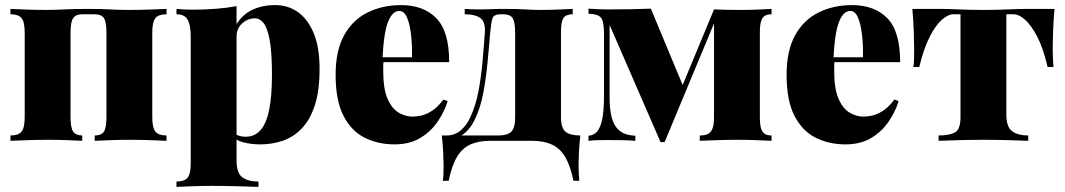

<svg xmlns="http://www.w3.org/2000/svg" viewBox="-20 -553 4183 754"><path d="M634 -518V-497Q603 -497 590.5 -482Q578 -467 578 -425V-93Q578 -51 590.5 -36Q603 -21 634 -21V0Q614 -1 573.5 -2.5Q533 -4 494 -4Q452 -4 412 -2.5Q372 -1 352 0V-21Q378 -21 388 -36Q398 -51 398 -93V-425Q398 -467 388 -482Q378 -497 352 -497H303Q278 -497 267.5 -482Q257 -467 257 -425V-93Q257 -51 267.5 -36Q278 -21 303 -21V0Q284 -1 247 -2.5Q210 -4 171 -4Q129 -4 86 -2.5Q43 -1 21 0V-21Q52 -21 64.5 -36Q77 -51 77 -93V-425Q77 -467 64.5 -482Q52 -497 21 -497V-518Q41 -517 81.5 -515.5Q122 -514 161 -514Q194 -514 231.5 -516Q269 -518 323 -518Q379 -518 413.5 -516Q448 -514 484 -514Q526 -514 569 -515.5Q612 -517 634 -518Z M909 -529V78Q909 127 932 143.5Q955 160 995 160V181Q967 180 917 178.5Q867 177 811 177Q771 177 732 178.5Q693 180 673 181V160Q704 160 716.5 145Q729 130 729 88V-409Q729 -454 717 -475.5Q705 -497 673 -497V-518Q705 -515 735 -515Q785 -515 828.5 -518.5Q872 -522 909 -529ZM1061 -533Q1111 -533 1150 -505.5Q1189 -478 1212 -422.5Q1235 -367 1235 -282Q1235 -197 1216.5 -140Q1198 -83 1165.5 -49Q1133 -15 1091 -0.5Q1049 14 1002 14Q968 14 937.5 6.5Q907 -1 887 -22L897 -35Q905 -24 918 -20Q931 -16 944 -16Q981 -16 1004 -43Q1027 -70 1037.5 -124Q1048 -178 1048 -259Q1048 -348 1039 -396Q1030 -444 1015 -462.5Q1000 -481 981 -481Q953 -481 931 -461Q909 -441 909 -409V-458Q932 -496 971 -514.5Q1010 -533 1061 -533Z M1555 -533Q1643 -533 1693.5 -481.5Q1744 -430 1744 -309H1431L1429 -328H1598Q1599 -377 1594 -418.5Q1589 -460 1578 -485Q1567 -510 1548 -510Q1521 -510 1504 -467.5Q1487 -425 1482 -322L1486 -314Q1485 -304 1485 -294Q1485 -284 1485 -273Q1485 -203 1502.5 -164Q1520 -125 1546.5 -110Q1573 -95 1600 -95Q1614 -95 1633.5 -99Q1653 -103 1676 -117.5Q1699 -132 1721 -162L1738 -156Q1726 -116 1699.5 -76.5Q1673 -37 1631 -11.5Q1589 14 1529 14Q1465 14 1412.5 -12Q1360 -38 1329 -98Q1298 -158 1298 -259Q1298 -355 1332 -415.5Q1366 -476 1424.5 -504.5Q1483 -533 1555 -533Z M2229 -518V-497Q2203 -497 2193 -482.5Q2183 -468 2183 -426V-93Q2183 -51 2200.5 -36Q2218 -21 2259 -21Q2255 14 2253.5 46Q2252 78 2252 95Q2252 113 2253 129.5Q2254 146 2255 157H2232Q2220 98 2199.5 63.5Q2179 29 2147 14.5Q2115 0 2069 0Q2048 0 2027.5 0Q2007 0 1987 0Q1967 0 1946.5 0Q1926 0 1905 0Q1859 0 1827 14.5Q1795 29 1774.5 63.5Q1754 98 1742 157H1719Q1721 146 1721.5 129.5Q1722 113 1722 95Q1722 78 1720.5 46Q1719 14 1715 -21H1937Q1973 -21 1988 -36Q2003 -51 2003 -93V-425Q2003 -467 1993 -482Q1983 -497 1957 -497H1948Q1919 -497 1914 -481Q1909 -465 1905 -425Q1900 -362 1894 -302Q1888 -242 1878 -188.5Q1868 -135 1848 -91Q1828 -46 1797.5 -24.5Q1767 -3 1729 -3L1734 -21Q1767 -21 1791 -42.5Q1815 -64 1828 -95Q1848 -138 1858.5 -192.5Q1869 -247 1874.5 -306.5Q1880 -366 1884 -425Q1887 -467 1866.5 -482Q1846 -497 1805 -497V-518Q1813 -517 1830.5 -516.5Q1848 -516 1870 -516Q1888 -516 1908 -517Q1928 -518 1965 -518Q2012 -518 2043 -516Q2074 -514 2102 -514Q2135 -514 2172.5 -515.5Q2210 -517 2229 -518Z M3010 -518V-497Q2993 -497 2983 -490.5Q2973 -484 2968.5 -468.5Q2964 -453 2964 -425V-93Q2964 -65 2968.5 -49.5Q2973 -34 2983 -27.5Q2993 -21 3010 -21V0Q2991 -1 2954 -2.5Q2917 -4 2878 -4Q2836 -4 2793 -2.5Q2750 -1 2728 0V-21Q2749 -21 2761 -27.5Q2773 -34 2778.5 -49.5Q2784 -65 2784 -93V-461L2590 5H2574L2374 -455V-166Q2374 -125 2382 -92.5Q2390 -60 2411.5 -41Q2433 -22 2475 -20V0Q2453 -2 2424.5 -2.5Q2396 -3 2364 -3Q2345 -3 2325 -2.5Q2305 -2 2291 0V-20Q2317 -22 2330 -43.5Q2343 -65 2347.5 -100Q2352 -135 2352 -176V-413Q2352 -450 2347.5 -467.5Q2343 -485 2330 -491.5Q2317 -498 2291 -499V-519Q2305 -518 2325 -517Q2345 -516 2364 -516Q2463 -516 2536 -519L2668 -202L2616 -111L2784 -516Q2807 -515 2836 -514.5Q2865 -514 2888 -514Q2924 -514 2958.5 -515.5Q2993 -517 3010 -518Z M3326 -533Q3414 -533 3464.5 -481.5Q3515 -430 3515 -309H3202L3200 -328H3369Q3370 -377 3365 -418.5Q3360 -460 3349 -485Q3338 -510 3319 -510Q3292 -510 3275 -467.5Q3258 -425 3253 -322L3257 -314Q3256 -304 3256 -294Q3256 -284 3256 -273Q3256 -203 3273.5 -164Q3291 -125 3317.5 -110Q3344 -95 3371 -95Q3385 -95 3404.5 -99Q3424 -103 3447 -117.5Q3470 -132 3492 -162L3509 -156Q3497 -116 3470.5 -76.5Q3444 -37 3402 -11.5Q3360 14 3300 14Q3236 14 3183.5 -12Q3131 -38 3100 -98Q3069 -158 3069 -259Q3069 -355 3103 -415.5Q3137 -476 3195.5 -504.5Q3254 -533 3326 -533Z M4121 -518Q4117 -471 4115.5 -428Q4114 -385 4114 -362Q4114 -341 4115 -322Q4116 -303 4117 -290H4094Q4077 -364 4053 -409.5Q4029 -455 4005 -476Q3981 -497 3961 -497H3932V-103Q3932 -54 3955 -37.5Q3978 -21 4018 -21V0Q3991 -1 3943.5 -2.5Q3896 -4 3843 -4Q3790 -4 3741.5 -2.5Q3693 -1 3666 0V-21Q3707 -21 3729.5 -32.5Q3752 -44 3752 -93V-497H3723Q3704 -497 3679.5 -476Q3655 -455 3631.5 -409.5Q3608 -364 3590 -290H3567Q3569 -303 3569.5 -322Q3570 -341 3570 -362Q3570 -385 3568.5 -428Q3567 -471 3563 -518H3676Q3700 -518 3746 -516Q3792 -514 3841 -514Q3891 -514 3937.5 -516Q3984 -518 4008 -518Z"/></svg>

Font: Playfair Display Black
Style: Regular
Weight: 900
Designer: Claus Eggers Sørensen
Foundry: Claus Eggers Sørensen
Version: Version 1.203